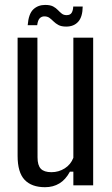

<svg xmlns="http://www.w3.org/2000/svg" viewBox="-20 -753 454 780"><path d="M163 7.5Q108.5 7.5 80 -22.5Q51.5 -52.5 51.5 -120V-600H132L132.5 -113.5Q132.5 -81.5 145.8 -67.5Q159 -53.5 189 -53.5Q218.5 -53.5 243 -69Q267.5 -84.5 278 -112V-600H358.5V0H278V-55.5H264Q246.5 -23 221.2 -7.8Q196 7.5 163 7.5ZM277.5 -726.5H316Q315.5 -684.5 297.8 -664.8Q280 -645 249 -645Q229.5 -645 217.8 -651.2Q206 -657.5 197.5 -666Q189 -674.5 180.8 -680.5Q172.5 -686.5 160 -686.5Q149.5 -686.5 141.8 -679.2Q134 -672 131 -650.5H92.5Q96 -696.5 115.2 -714.8Q134.5 -733 163.5 -733Q184 -733 195.8 -726.8Q207.5 -720.5 215.2 -712.2Q223 -704 230.8 -697.8Q238.5 -691.5 250.5 -691.5Q265.5 -691.5 271.2 -701.2Q277 -711 277.5 -726.5Z"/></svg>

Font: Big Shoulders Text Thin
Style: Regular
Weight: 400
Version: Version 2.002